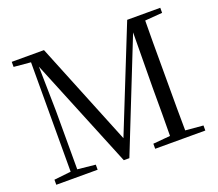

<svg xmlns="http://www.w3.org/2000/svg" viewBox="-121 -898 1216 1069"><g transform="rotate(-20 487.5 -364.0)"><path d="M41 0V-30L141 -41L142 -689L42 -698V-728H233L481 -116L726 -728H922V-698L819 -690Q818 -626 818 -561Q818 -476 818 -391V-337Q818 -252 818 -168Q818 -103 819 -39L924 -30V0H627V-30L729 -39Q730 -103 730 -167Q730 -249 730 -325L733 -651L474 0H441L175 -651L180 -387V-41L286 -30V0Z"/></g></svg>

Font: Early Summer Mincho
Style: Regular
Weight: 400
Designer: GuiWonder
Version: Version 1.002